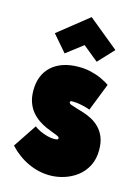

<svg xmlns="http://www.w3.org/2000/svg" viewBox="-117 -823 661 904"><g transform="rotate(15 213.5 -370.5)"><path d="M363 -635 215 -756 67 -638 136 -558 217 -620 292 -559ZM317 -332 370 -467Q353 -479 329 -490Q305 -501 277 -507.5Q249 -514 219 -514Q175 -514 141.5 -502.5Q108 -491 85 -469.5Q62 -448 50.5 -418.5Q39 -389 39 -352Q39 -318 48.5 -292.5Q58 -267 73.5 -249Q89 -231 107.5 -218.5Q126 -206 144 -198Q162 -190 177.5 -184.5Q193 -179 202.5 -174.5Q212 -170 212 -165Q212 -162 210.5 -160Q209 -158 206 -157.5Q203 -157 199.5 -156.5Q196 -156 191 -156Q176 -156 157.5 -161Q139 -166 122 -174Q105 -182 94 -191L18 -77Q59 -33 110.5 -9Q162 15 217 15Q252 15 286.5 4Q321 -7 349 -28.5Q377 -50 394 -83Q411 -116 411 -160Q411 -197 400.5 -222.5Q390 -248 373 -265.5Q356 -283 335.5 -294Q315 -305 294.5 -311.5Q274 -318 257 -323Q240 -328 229.5 -332Q219 -336 219 -343Q219 -345 220 -346Q221 -347 222.5 -348Q224 -349 227 -349Q230 -349 234 -349Q249 -349 265.5 -346Q282 -343 296.5 -339Q311 -335 317 -332Z"/></g></svg>

Font: Advent Pro Black
Style: Regular
Weight: 900
Version: Version 3.000